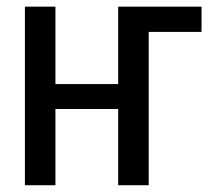

<svg xmlns="http://www.w3.org/2000/svg" viewBox="-20 -548 640 568"><path d="M144 -299.3V-528.3H53.7V0H144V-225.6H329.6V0H419.9V-453.6H576.2V-528.3H329.6V-299.3Z"/></svg>

Font: RobotoMono Nerd Font
Style: Regular
Weight: 400
Monospace: yes
Designer: Google
Version: Version 3.000;Nerd Fonts 3.2.1